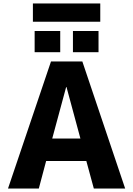

<svg xmlns="http://www.w3.org/2000/svg" viewBox="-20 -1083 765 1103"><path d="M399 -783V-905H546V-783ZM179 -783V-905H326V-783ZM169 -958V-1063H556V-958ZM26 0 273 -730H453L699 0H519L476 -158H245L203 0ZM280 -287H442L362 -583H360Z"/></svg>

Font: Mplus 1p ExtraBold
Style: Regular
Weight: 800
Version: Version 1.061